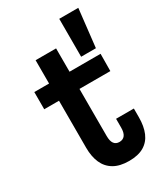

<svg xmlns="http://www.w3.org/2000/svg" viewBox="-201 -894 861 991"><g transform="rotate(-30 230.0 -398.0)"><path d="M230.5 -160Q230.5 -129.5 241.2 -114.8Q252 -100 273 -100Q294.5 -100 305.8 -115Q317 -130 317 -160V-212.5H423V-161Q423 -107 406.8 -68.8Q390.5 -30.5 356.2 -10.2Q322 10 267.5 10Q212.5 10 177.2 -10.8Q142 -31.5 125.2 -69.8Q108.5 -108 108.5 -160V-440.5H20.5V-543H108.5V-682H230.5V-543H415.5L414.5 -440.5H230.5ZM321 -806H434.5L409 -580H321Z"/></g></svg>

Font: Hepta Slab SemiBold
Style: Regular
Weight: 600
Designer: Michael LaGattuta
Foundry: Michael LaGattuta
Version: Version 1.102